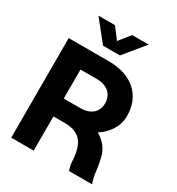

<svg xmlns="http://www.w3.org/2000/svg" viewBox="-218 -1080 1119 1215"><g transform="rotate(30 341.5 -472.5)"><path d="M50.3 0H214.4V-250H301.3C368.7 -250 416 -222.2 436.5 -175.8C448.7 -149.4 456.5 -112.3 459 -70.8C460.4 -43 465.8 -19.5 472.7 0H641.1C632.8 -22 624.5 -54.7 621.6 -84.5C618.2 -119.6 609.4 -164.1 600.6 -193.4C585.4 -241.2 550.3 -279.3 508.3 -302.2C569.3 -342.3 616.7 -404.3 616.7 -484.9C616.7 -633.8 512.7 -727.5 346.2 -727.5H50.3ZM262.7 -944.8H142.6V-944.3L262.7 -794.4H385.7L508.8 -944.3V-944.8H388.7L324.2 -864.3ZM214.4 -380.4V-592.3H335C409.7 -592.3 456.5 -550.3 456.5 -484.9C456.5 -419.9 410.2 -380.4 335.4 -380.4Z"/></g></svg>

Font: Raveo Display
Style: Bold
Weight: 700
Designer: Jakub Foglar, Rasmus Andersson (Inter)
Foundry: Jakubfoglar.com
Version: Version 1.100;Glyphs 3.2.3 (3260)